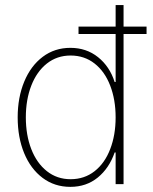

<svg xmlns="http://www.w3.org/2000/svg" viewBox="-20 -727 604 758"><path d="M49.8 -263.7Q49.8 -342.3 75.7 -404.8Q101.6 -467.3 148.7 -502.7Q195.8 -538.1 257.8 -538.1Q321.3 -538.1 367.2 -501.2Q413.1 -464.4 432.6 -403.3H436.5V-592.8H290V-622.1H436.5V-707H467.8V-622.1H558.6V-592.8H467.8V0H436.5V-125H432.6Q411.1 -63 366 -26.1Q320.8 10.7 257.8 10.7Q195.3 10.7 148.2 -24.7Q101.1 -60.1 75.4 -122.3Q49.8 -184.6 49.8 -263.7ZM436.5 -263.7Q436.5 -333.5 415 -389.2Q393.6 -444.8 353.3 -476.3Q313 -507.8 258.8 -507.8Q205.1 -507.8 165 -476.1Q125 -444.3 103.5 -388.9Q82 -333.5 82 -263.7Q82 -193.8 103.5 -138.4Q125 -83 165 -51.3Q205.1 -19.5 258.8 -19.5Q313 -19.5 353.3 -51Q393.6 -82.5 415 -138.2Q436.5 -193.8 436.5 -263.7Z"/></svg>

Font: Pretendard GOV Thin
Style: Regular
Weight: 100
Designer: Base glyphs from Inter by Rasmus Andersson; Hangeul glyphs from Noto Sans CJK(Source Han Sans) by Jang Soo-young and Kan
Foundry: Kil Hyung-jin
Version: Version 1.309